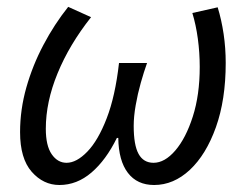

<svg xmlns="http://www.w3.org/2000/svg" viewBox="-20 -517 708 549"><path d="M149.9 12Q103.9 12 70.6 -25.9Q37.4 -63.8 37.4 -139.2Q37.4 -203.4 55.3 -266.8Q73.3 -330.3 104.4 -389Q135.4 -447.7 175 -497.4L240.4 -467.9Q178.1 -389.1 144.6 -307.3Q111 -225.6 111 -148.8Q111 -100.2 127.9 -75.9Q144.8 -51.5 170.3 -51.5Q198.8 -51.5 229.6 -83.3Q260.5 -115.1 285 -178.5Q309.6 -241.9 320.3 -336.9H400.5Q391.4 -311.6 382.5 -280Q373.6 -248.5 368 -216.2Q362.3 -183.9 362.3 -157Q362.3 -102 376.3 -76.8Q390.3 -51.5 419 -51.5Q451 -51.5 481.3 -86.7Q511.5 -121.9 531.3 -183.7Q551.1 -245.5 551.1 -325.5Q551.1 -366.5 545.7 -406.3Q540.3 -446.2 530 -479.8L602.4 -496.1Q613.4 -460.4 619.4 -420Q625.4 -379.6 625.4 -337Q625.4 -231.8 597.4 -153.3Q569.4 -74.9 523 -31.4Q476.5 12 420.7 12Q372.2 12 345.7 -22.7Q319.1 -57.4 318.2 -122.6H314.2Q283.2 -59.4 241.6 -23.7Q200 12 149.9 12Z"/></svg>

Font: Source Sans 3
Style: Italic
Weight: 200
Italic angle: -11°
Designer: Paul D. Hunt
Foundry: Adobe
Version: Version 3.046;hotconv 1.0.118;makeotfexe 2.5.65603